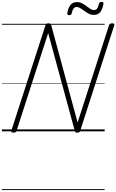

<svg xmlns="http://www.w3.org/2000/svg" viewBox="-20 -1374 1217 2009"><path d="M120 14Q92 14 98 -5L456 -1111Q459 -1121 466 -1125.5Q473 -1130 486 -1130Q499 -1130 505.5 -1126.5Q512 -1123 515 -1114L792 -92L1121 -1111Q1125 -1121 1132.5 -1125.5Q1140 -1130 1154 -1130Q1182 -1130 1176 -1111L819 -5Q816 5 809 9.5Q802 14 788 14Q777 14 771.5 10.5Q766 7 763 -3L484 -1028L153 -5Q150 5 142.5 9.5Q135 14 120 14ZM704 -1215Q682 -1215 684 -1237Q694 -1294 718 -1323Q742 -1352 784 -1352Q814 -1352 838.5 -1339.5Q863 -1327 884 -1310.5Q905 -1294 924.5 -1281.5Q944 -1269 965 -1269Q984 -1269 996 -1284.5Q1008 -1300 1015 -1333Q1019 -1354 1043 -1354Q1055 -1354 1059.5 -1349Q1064 -1344 1062 -1332Q1052 -1275 1028.5 -1246.5Q1005 -1218 961 -1218Q932 -1218 908 -1231Q884 -1244 862.5 -1260Q841 -1276 821 -1288.5Q801 -1301 781 -1301Q763 -1301 750.5 -1285Q738 -1269 730 -1235Q729 -1225 722.5 -1220Q716 -1215 704 -1215ZM0 605H1075V615H0ZM0 -20H1075V0H0ZM0 -505H1075V-500H0ZM0 -1125H1075V-1115H0Z"/></svg>

Font: Playwrite CU Guides
Style: Regular
Weight: 400
Designer: Veronika Burian, José Scaglione
Foundry: TypeTogether
Version: Version 1.003